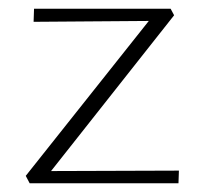

<svg xmlns="http://www.w3.org/2000/svg" viewBox="-20 -420 463 440"><path d="M97 -28 390 -29 389 0H48L39 -17L321 -372L57 -370L58 -400H371L379 -385Z"/></svg>

Font: EauTest Light
Style: Regular
Weight: 300
Designer: Christian Thalmann (Catharsis Fonts)
Version: Version 0.001;PS 000.001;hotconv 1.0.88;makeotf.lib2.5.64775